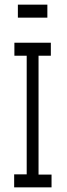

<svg xmlns="http://www.w3.org/2000/svg" viewBox="-20 -807 290 827"><path d="M41 0V-56H95V-567H42V-623H199V-567H146V-55H202V0ZM57 -731V-787H184V-731Z"/></svg>

Font: Inconsolata UltraCondensed
Style: Regular
Weight: 400
Width: 1
Monospace: yes
Designer: Raph Levien, Cyreal, Brenton Simpson
Foundry: Raph Levien, Cyreal, Google
Version: Version 3.000; ttfautohint (v1.8.2.53-6de2)